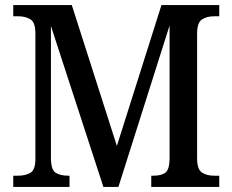

<svg xmlns="http://www.w3.org/2000/svg" viewBox="-20 -734 913 754"><path d="M32 0V-44H51Q80 -44 99.5 -55.5Q119 -67 119 -110V-603Q119 -646 99.5 -658Q80 -670 53 -670H32V-714H262L439 -161L614 -714H841V-670H820Q792 -670 773 -657.5Q754 -645 754 -601V-113Q754 -69 773 -56.5Q792 -44 821 -44H841V0H574V-44H582Q613 -44 629 -55.5Q645 -67 646 -109V-634L445 0H386L180 -632V-115Q180 -68 198 -56Q216 -44 248 -44H253V0Z"/></svg>

Font: Noto Serif Tamil SemiCondensed Medium
Style: Italic
Weight: 500
Width: 4
Italic angle: -12°
Designer: Indian Type Foundry, Tom Grace, and the Monotype Design Team
Foundry: Monotype Imaging Inc.
Version: Version 2.003; ttfautohint (v1.8.4.7-5d5b)